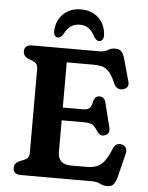

<svg xmlns="http://www.w3.org/2000/svg" viewBox="-61 -965 795 1033"><g transform="rotate(5 336.5 -448.5)"><path d="M47.5 -664.5Q47.5 -700 89 -700H451Q479.5 -700 497.5 -711Q515.5 -722 536 -722Q558.5 -722 569.8 -710Q581 -698 588.5 -671.5L622.5 -548.5Q627 -532 618.2 -520.8Q609.5 -509.5 593.5 -507Q580.5 -504.5 567.8 -510.2Q555 -516 547 -534.5Q529 -576.5 511.5 -595.8Q494 -615 473.8 -620.2Q453.5 -625.5 427 -625.5H282.5V-381.5H387.5Q417.5 -381.5 427.5 -392.5Q437.5 -403.5 442.5 -429.5Q449 -457.5 473 -458.5Q500.5 -459 508 -429L541 -298.5Q550 -262 520 -252Q495 -244 477.5 -271Q463 -295 449.2 -303.8Q435.5 -312.5 401.5 -312.5H282.5V-141.5Q282.5 -74.5 354.5 -74.5H435.5Q467 -74.5 490 -82.5Q513 -90.5 531.8 -114.2Q550.5 -138 570 -185Q583 -218 615 -211.5Q632 -208 639 -194.8Q646 -181.5 641 -161.5L608.5 -31.5Q601 -5.5 589.8 6.8Q578.5 19 556 19Q536 19 518.5 9.5Q501 0 472.5 0H89Q47.5 0 47.5 -35.5Q47.5 -61.5 75 -73.5L95 -81Q109.5 -86 118.2 -95.2Q127 -104.5 127 -124V-576Q127 -595.5 118.2 -604.8Q109.5 -614 95 -619L75 -626.5Q47.5 -638.5 47.5 -664.5ZM335 -833.5Q306 -833.5 286.2 -819Q266.5 -804.5 251.5 -775Q238 -754.5 224.5 -754.5Q212 -754.5 205.5 -764.8Q199 -775 200.5 -791.5Q204.5 -848 241.2 -882Q278 -916 335 -916Q392 -916 428.8 -882Q465.5 -848 469.5 -791.5Q471 -775 464.2 -764.8Q457.5 -754.5 445.5 -754.5Q431.5 -754.5 418 -775Q403.5 -804.5 383.8 -819Q364 -833.5 335 -833.5Z"/></g></svg>

Font: Fraunces 9pt SuperSoft SemiBold
Style: Regular
Weight: 600
Version: Version 1.000;[0bf87f6ff]